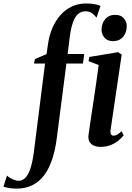

<svg xmlns="http://www.w3.org/2000/svg" viewBox="-151 -835 762 1106"><path d="M125.5 -581Q132.5 -631 150.8 -673.5Q169 -716 197 -747.8Q225 -779.5 262.2 -797.2Q299.5 -815 345 -815Q369 -815 389.8 -811.8Q410.5 -808.5 428 -801L405 -733Q395 -746.5 380 -758.2Q365 -770 341 -770Q316.5 -770 298.8 -754.5Q281 -739 269.2 -706.2Q257.5 -673.5 251 -623L238.5 -524H334.5L326.5 -469H231.5L176.5 -42.5Q168 26.5 150 81.2Q132 136 103.8 173.8Q75.5 211.5 36.2 231.5Q-3 251.5 -55 251.5Q-78.5 251.5 -97.8 248.2Q-117 245 -131 240L-111 176.5Q-104.5 182.5 -93 189.5Q-81.5 196.5 -68.2 201.5Q-55 206.5 -44.5 206.5Q-20.5 206.5 -3.8 188.2Q13 170 25 133Q37 96 44 41L108.5 -469H45L50.5 -495L117 -523ZM427.5 11Q406 11 389.5 3.8Q373 -3.5 364.5 -18.5Q356 -33.5 359 -57.5Q360.5 -70 364.8 -99.2Q369 -128.5 375.2 -169.8Q381.5 -211 388.8 -259.8Q396 -308.5 403.5 -360Q411 -411.5 417.5 -460.5L359 -483L363.5 -507L529.5 -534.5L550 -520.5L486 -86.5Q483.5 -68 488.8 -60.8Q494 -53.5 503 -53.5Q513.5 -53.5 523.8 -59Q534 -64.5 549.5 -79.5L561 -55.5Q551 -42 532.8 -26.5Q514.5 -11 488 0Q461.5 11 427.5 11ZM499 -598Q469 -598 451.2 -617.8Q433.5 -637.5 434 -664.5Q434.5 -701 455.5 -725.2Q476.5 -749.5 512.5 -749.5Q545.5 -749.5 562.5 -729.5Q579.5 -709.5 579 -684Q579 -648 558.2 -623Q537.5 -598 499 -598Z"/></svg>

Font: Merriweather 96pt SemiBold
Style: Italic
Weight: 600
Italic angle: -7.8°
Version: Version 2.101